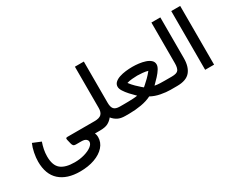

<svg xmlns="http://www.w3.org/2000/svg" viewBox="-119 -1160 2327 1901"><g transform="rotate(-30 1045.0 -209.5)"><path d="M170.4 -193.4Q157.2 -156.7 149.4 -117.7Q141.6 -78.6 141.6 -39.1Q141.6 63 193.1 105.2Q244.6 147.5 351.1 147.5Q410.2 147.5 462.2 132.6Q514.2 117.7 546.1 93.8Q578.1 69.8 578.1 42.5Q578.1 26.9 562 13.4Q545.9 0 507.8 0H446.3Q427.7 0 419.4 -9.5Q411.1 -19 407.7 -33.7L396 -82.5Q392.6 -97.2 396.5 -102.3Q400.4 -107.4 413.1 -107.4H711.4V0H665.5Q672.4 16.1 673.8 26.9Q675.3 37.6 675.3 45.9Q675.3 106.9 633.5 153.8Q591.8 200.7 518.8 227.1Q445.8 253.4 351.6 253.4Q203.6 253.4 121.1 179.7Q38.6 106 38.6 -39.6Q38.6 -83 49.1 -136.7Q59.6 -190.4 78.1 -231.4Z M871.6 -64.5Q846.2 -32.7 814 -16.4Q781.7 0 722.7 0H691.9V-107.4H723.6Q778.8 -107.4 801.5 -130.1Q824.2 -152.8 824.2 -199.7V-671.9H926.3V-199.7Q926.3 -151.4 945.1 -129.4Q963.9 -107.4 1013.2 -107.4H1028.8V0H1014.2Q962.9 0 929.9 -16.6Q897 -33.2 871.6 -64.5Z M1413.1 -115.2Q1440.4 -109.4 1474.6 -108.4Q1508.8 -107.4 1529.3 -107.4H1551.8V0H1529.3Q1481 0 1421.1 -11.5Q1361.3 -22.9 1314 -49.3Q1263.7 -23.4 1195.6 -11.7Q1127.4 0 1061.5 0H1009.3V-107.4H1063Q1083.5 -107.4 1110.8 -107.9Q1138.2 -108.4 1165.8 -109.9Q1193.4 -111.3 1214.4 -115.2Q1183.1 -145.5 1154.8 -176.8Q1126.5 -208 1108.6 -236.6Q1090.8 -265.1 1090.8 -287.6Q1090.8 -316.4 1111.6 -335.7Q1132.3 -355 1165.8 -366.2Q1199.2 -377.4 1238.5 -382.1Q1277.8 -386.7 1315.4 -386.7Q1350.1 -386.7 1388.4 -382.1Q1426.8 -377.4 1460.4 -366.2Q1494.1 -355 1515.4 -335.7Q1536.6 -316.4 1536.6 -287.6Q1536.6 -265.1 1519.3 -236.8Q1502 -208.5 1473.6 -177.5Q1445.3 -146.5 1413.1 -115.2ZM1314 -287.1Q1290.5 -287.1 1254.9 -283.9Q1219.2 -280.8 1194.3 -272.5Q1218.3 -240.7 1246.1 -213.4Q1273.9 -186 1293.9 -169.4Q1314 -152.8 1314 -152.8Q1314 -152.8 1333.5 -169.7Q1353 -186.5 1380.9 -213.9Q1408.7 -241.2 1433.6 -272.9Q1408.2 -280.8 1373 -283.9Q1337.9 -287.1 1314 -287.1ZM1541.2 0V-107.4H1585.9V0Z M1566.4 0V-107.4H1606Q1665.5 -107.4 1682.1 -131.3Q1698.7 -155.3 1698.7 -206.5V-671.9H1800.8V-207Q1800.8 -106.9 1755.4 -53.5Q1710 0 1605.5 0Z M1925.8 -671.9H2027.8V-0.5H1925.8Z"/></g></svg>

Font: Vazir Medium FD
Style: Medium-FD
Weight: 500
Designer: Saber Rastikerdar
Foundry: Saber Rastikerdar
Version: Version 30.0.0